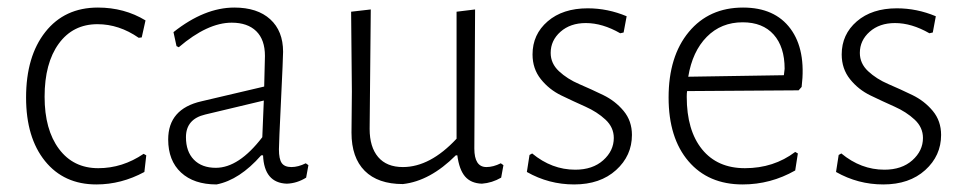

<svg xmlns="http://www.w3.org/2000/svg" viewBox="-20 -482 2558 508"><path d="M239 -462Q309 -462 365 -428L355 -383L347 -382Q295 -418 238 -418Q173 -418 135.5 -366.5Q98 -315 98 -226Q98 -139 136 -88Q174 -37 240 -37Q304 -37 360 -75L367 -71L362 -27Q301 6 235 6Q149 6 99 -56Q49 -118 49 -224Q49 -333 100 -397.5Q151 -462 239 -462Z M600 -462Q661 -462 695 -431Q729 -400 729 -345Q729 -330 723.5 -216Q718 -102 718 -87Q718 -61 725.5 -50.5Q733 -40 751 -40Q769 -40 789 -50L796 -45L790 -12Q766 3 739 4Q679 2 676 -71H671Q614 -6 553 6Q493 6 459 -25.5Q425 -57 425 -113Q425 -194 513 -214L679 -253L681 -334Q681 -377 658 -399.5Q635 -422 593 -422Q529 -422 453 -357L447 -360L439 -397Q521 -462 600 -462ZM678 -216 523 -179Q472 -167 472 -119Q472 -81 493 -59.5Q514 -38 551 -38Q612 -38 674 -119Z M1046 5Q980 5 945 -30Q910 -65 910 -131L911 -240L909 -451L961 -457L958 -141Q958 -93 980.5 -66.5Q1003 -40 1046 -40Q1118 -40 1188 -115V-451L1237 -457L1235 -89Q1235 -40 1267 -40Q1285 -40 1305 -50L1312 -45L1306 -12Q1282 2 1255 4Q1226 3 1210.5 -15Q1195 -33 1190 -71H1186Q1118 -3 1046 5Z M1535 -460Q1588 -460 1638 -439L1630 -396L1621 -394Q1574 -421 1530 -421Q1489 -421 1463 -398Q1437 -375 1437 -342Q1437 -314 1459 -293.5Q1481 -273 1512.5 -259.5Q1544 -246 1576 -230.5Q1608 -215 1630 -188.5Q1652 -162 1652 -125Q1652 -70 1610 -32Q1568 6 1499 6Q1432 6 1374 -27L1381 -72L1388 -76Q1440 -33 1502 -33Q1548 -33 1576 -58Q1604 -83 1604 -117Q1604 -145 1582 -165.5Q1560 -186 1528.5 -200Q1497 -214 1465 -229.5Q1433 -245 1411 -272.5Q1389 -300 1389 -338Q1389 -391 1429 -425.5Q1469 -460 1535 -460Z M1945 6Q1854 6 1801.5 -55.5Q1749 -117 1749 -224Q1749 -333 1802.5 -397.5Q1856 -462 1946 -462Q2030 -462 2071.5 -406Q2113 -350 2101 -252L2093 -243L1798 -241Q1797 -236 1797 -226Q1797 -137 1837.5 -87Q1878 -37 1951 -37Q2027 -37 2084 -80L2091 -76L2084 -31Q2019 6 1945 6ZM1945 -423Q1888 -423 1850 -384.5Q1812 -346 1801 -279L2054 -283L2056 -300Q2056 -358 2027 -390.5Q1998 -423 1945 -423Z M2353 -460Q2406 -460 2456 -439L2448 -396L2439 -394Q2392 -421 2348 -421Q2307 -421 2281 -398Q2255 -375 2255 -342Q2255 -314 2277 -293.5Q2299 -273 2330.5 -259.5Q2362 -246 2394 -230.5Q2426 -215 2448 -188.5Q2470 -162 2470 -125Q2470 -70 2428 -32Q2386 6 2317 6Q2250 6 2192 -27L2199 -72L2206 -76Q2258 -33 2320 -33Q2366 -33 2394 -58Q2422 -83 2422 -117Q2422 -145 2400 -165.5Q2378 -186 2346.5 -200Q2315 -214 2283 -229.5Q2251 -245 2229 -272.5Q2207 -300 2207 -338Q2207 -391 2247 -425.5Q2287 -460 2353 -460Z"/></svg>

Font: Alegreya Sans Light
Style: Regular
Weight: 300
Designer: Juan Pablo del Peral
Foundry: Huerta Tipografica
Version: Version 2.007